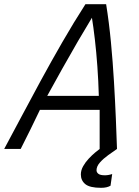

<svg xmlns="http://www.w3.org/2000/svg" viewBox="-84 -713 664 919"><path d="M400 186Q346 186 324.5 168.5Q303 151 303 122Q303 102 314 82.5Q325 63 341 46Q357 29 371.5 17Q386 5 393 0V-187H107Q85 -140 61.5 -93Q38 -46 15 0H-64Q-29 -65 15 -148Q59 -231 109.5 -324Q160 -417 214.5 -511.5Q269 -606 325 -693H424Q438 -606 447 -511Q456 -416 461.5 -322.5Q467 -229 470.5 -146Q474 -63 476 0Q457 13 434 29.5Q411 46 394.5 64.5Q378 83 378 102Q378 112 387 119Q396 126 418 126Q426 126 435 124.5Q444 123 453 120L445 176Q436 181 425 183.5Q414 186 400 186ZM142 -254H389Q387 -326 382 -395.5Q377 -465 370 -525Q363 -585 356 -628Q326 -579 289 -515.5Q252 -452 214 -384Q176 -316 142 -254Z"/></svg>

Font: Ubuntu Sans Mono
Style: Italic
Weight: 400
Italic angle: -13.5°
Monospace: yes
Designer: Dalton Maag Ltd
Foundry: Dalton Maag Ltd
Version: Version 1.006